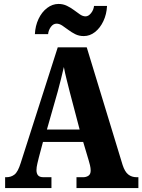

<svg xmlns="http://www.w3.org/2000/svg" viewBox="-20 -954 722 974"><path d="M6 0V-55H13Q36 -55 53.5 -68.5Q71 -82 85 -127L273 -714H420L602 -117Q613 -83 630.5 -69Q648 -55 673 -55H682V0H368V-55H402Q417 -55 428.5 -62.5Q440 -70 440 -89Q440 -101 436.5 -116Q433 -131 430 -140L402 -234H198L177 -155Q174 -143 169.5 -124Q165 -105 165 -91Q165 -74 173 -64.5Q181 -55 201 -55H241V0ZM218 -297H384L334 -487Q326 -519 318 -550.5Q310 -582 304 -614Q297 -583 289 -551.5Q281 -520 273 -490ZM405 -771Q381 -771 362 -780.5Q343 -790 326.5 -802.5Q310 -815 295.5 -824.5Q281 -834 267 -834Q250 -834 238 -817.5Q226 -801 224 -781H157Q159 -823 175.5 -858Q192 -893 219 -913.5Q246 -934 277 -934Q300 -934 319.5 -924.5Q339 -915 355 -903Q371 -891 385.5 -881Q400 -871 414 -871Q429 -871 442 -887.5Q455 -904 457 -924H523Q521 -882 504.5 -847Q488 -812 462 -791.5Q436 -771 405 -771Z"/></svg>

Font: Noto Serif Armenian Condensed ExtraBold
Style: Regular
Weight: 800
Width: 3
Designer: Monotype Design Team
Foundry: Monotype Imaging Inc.
Version: Version 2.008; ttfautohint (v1.8.4.7-5d5b)